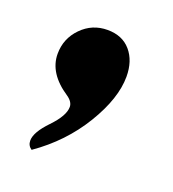

<svg xmlns="http://www.w3.org/2000/svg" viewBox="-67 -209 350 389"><g transform="rotate(20 108.0 -14.5)"><path d="M24 -75Q24 -108 47 -131.5Q70 -155 103 -155Q135 -155 153 -134Q171 -113 171 -79Q171 -32 135.5 26.5Q100 85 41 126Q32 120 32 109Q32 91 58 64Q84 37 84 18Q84 7 71 -2Q24 -33 24 -75Z"/></g></svg>

Font: Lobster 1.4
Style: Regular
Weight: 400
Designer: Pablo Impallari
Foundry: Pablo Impallari. www.impallari.com
Version: Version 1.4